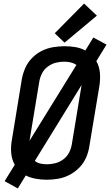

<svg xmlns="http://www.w3.org/2000/svg" viewBox="-20 -1003 619 1080"><path d="M80 57 125 -16Q151 -3 181.5 2.5Q212 8 243 8Q274 8 306.5 2.5Q339 -3 369.5 -18.5Q400 -34 424.5 -58.5Q449 -83 463 -114Q477 -145 482 -177L539 -519Q545 -556 542 -592.5Q539 -629 522 -659L579 -752L505 -792L460 -719Q434 -733 404 -738Q374 -743 343 -743Q311 -743 278.5 -737.5Q246 -732 215.5 -717Q185 -702 160.5 -677Q136 -652 122.5 -621.5Q109 -591 103 -559L47 -217Q40 -180 43 -143Q46 -106 63 -76L6 16ZM146 -211 201 -544Q205 -568 216.5 -590.5Q228 -613 249 -628.5Q270 -644 293.5 -650Q317 -656 341 -656Q360 -656 377.5 -652Q395 -648 410 -638ZM244 -79Q225 -79 207 -83Q189 -87 176 -98L439 -525L384 -191Q380 -167 368.5 -144.5Q357 -122 336 -106.5Q315 -91 291.5 -85Q268 -79 244 -79ZM343 -763 525 -915 453 -983 288 -816Z"/></svg>

Font: Iosevka Sparkle Medium Oblique
Style: Regular
Weight: 500
Italic angle: -9°
Designer: Belleve Invis
Foundry: Belleve Invis
Version: Version 4.5.0; ttfautohint (v1.8.3)